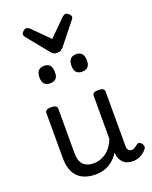

<svg xmlns="http://www.w3.org/2000/svg" viewBox="-193 -1179 1032 1301"><g transform="rotate(-20 322.5 -528.5)"><path d="M269 17Q211 17 172 -3.5Q133 -24 113.5 -64.5Q94 -105 94 -166V-489Q94 -502 104.5 -508.5Q115 -515 136 -515Q158 -515 169 -508.5Q180 -502 180 -489V-166Q180 -131 191 -107Q202 -83 224.5 -71Q247 -59 280 -59Q308 -59 332 -68Q356 -77 375.5 -92.5Q395 -108 410 -130Q425 -152 435 -177V-489Q435 -502 445.5 -508.5Q456 -515 478 -515Q499 -515 510 -508.5Q521 -502 521 -489V-96Q521 -82 525 -73Q529 -64 536.5 -60Q544 -56 553 -56Q562 -56 569.5 -59.5Q577 -63 584.5 -69Q592 -75 599 -80Q607 -86 616.5 -83Q626 -80 634 -69Q639 -62 641 -52Q643 -42 636 -33Q626 -18 610 -6.5Q594 5 575 12Q556 19 536 19Q512 19 494.5 12.5Q477 6 465 -6Q453 -18 446 -34Q439 -50 437 -69L436 -78Q422 -56 404.5 -38.5Q387 -21 366 -8.5Q345 4 320.5 10.5Q296 17 269 17ZM188 -669Q160 -669 146 -684.5Q132 -700 132 -731Q132 -763 146 -779Q160 -795 188 -795Q216 -795 229.5 -779Q243 -763 243 -731Q245 -700 230.5 -684.5Q216 -669 188 -669ZM419 -669Q391 -669 377 -684.5Q363 -700 363 -731Q363 -763 377 -779Q391 -795 419 -795Q446 -795 460 -779Q474 -763 474 -731Q475 -700 460.5 -684.5Q446 -669 419 -669ZM446 -1076Q455 -1076 468 -1064.5Q481 -1053 481 -1042Q481 -1040 480 -1036.5Q479 -1033 474 -1026L347 -867Q341 -861 332 -854Q323 -847 303 -847Q284 -847 275 -854Q266 -861 261 -867L132 -1026Q128 -1033 127 -1036.5Q126 -1040 126 -1042Q126 -1053 138.5 -1064.5Q151 -1076 161 -1076Q167 -1076 173 -1072.5Q179 -1069 186 -1064L303 -947L421 -1064Q427 -1069 433 -1072.5Q439 -1076 446 -1076Z"/></g></svg>

Font: Playwrite PL
Style: Regular
Weight: 400
Designer: Veronika Burian, José Scaglione
Foundry: TypeTogether
Version: Version 1.002